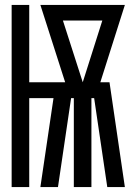

<svg xmlns="http://www.w3.org/2000/svg" viewBox="-20 -755 540 775"><path d="M27 0V-735H98V-423H243L143 -735H484L385 -423H422L484 0H413L360 -359H349V0H278V-359H267L214 0H143L196 -359H98V0ZM314 -423 393 -672H234Z"/></svg>

Font: Iosevka Medium
Style: Regular
Weight: 500
Monospace: yes
Designer: Belleve Invis
Foundry: Belleve Invis
Version: Version 32.5.0; ttfautohint (v1.8.4)